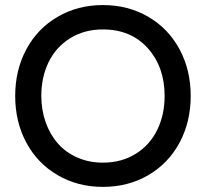

<svg xmlns="http://www.w3.org/2000/svg" viewBox="-20 -729 813 758"><path d="M386.2 -709Q485.8 -709 565.2 -662.8Q644.5 -616.7 688.7 -534.7Q732.9 -452.6 732.9 -350.1Q732.9 -247.6 688.7 -165.5Q644.5 -83.5 565.2 -37.4Q485.8 8.8 386.2 8.8Q287.1 8.8 207.8 -37.4Q128.4 -83.5 84.2 -165.5Q40 -247.6 40 -350.1Q40 -452.6 84.2 -534.7Q128.4 -616.7 207.8 -662.8Q287.1 -709 386.2 -709ZM143.1 -350.1Q143.1 -294.9 160.2 -246.6Q177.2 -198.2 208.3 -162.8Q239.3 -127.4 285.2 -107.2Q331.1 -86.9 386.2 -86.9Q460 -86.9 515.9 -121.8Q571.8 -156.7 600.8 -216.3Q629.9 -275.9 629.9 -350.1Q629.9 -464.4 563.5 -538.6Q497.1 -612.8 386.2 -612.8Q313 -612.8 257.1 -578.1Q201.2 -543.5 172.1 -484.1Q143.1 -424.8 143.1 -350.1Z"/></svg>

Font: TASA Explorer Medium
Style: Regular
Weight: 500
Designer: Weizhong Zhang
Foundry: Local Remote
Version: Version 1.000;Glyphs 3.1.2 (3151)